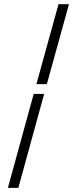

<svg xmlns="http://www.w3.org/2000/svg" viewBox="-20 -712 350 918"><path d="M17.7 186.3 141.1 -262.9H191.1L67.7 186.3ZM154 -309.7 259.7 -691.9H309.7L204 -309.7Z"/></svg>

Font: Playfair 9pt
Style: Bold Italic
Weight: 700
Italic angle: -15.6°
Designer: Claus Eggers Sørensen
Foundry: Claus Eggers Sørensen
Version: Version 2.203